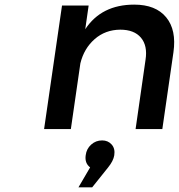

<svg xmlns="http://www.w3.org/2000/svg" viewBox="-20 -556 770 827"><path d="M169.9 0 247.1 -532.2H361.8L347.2 -430.2Q417 -536.1 558.1 -536.1Q650.9 -536.1 695.8 -481.4Q740.7 -426.8 727.1 -331.1L679.2 0H564L606.9 -298.8Q616.2 -358.9 587.2 -393.6Q558.1 -428.2 498 -428.2Q433.6 -427.7 387.7 -387.5Q341.8 -347.2 326.2 -283.2L285.2 0ZM317.9 251 368.2 165Q344.2 147 349.1 112.8Q352.5 85 372.6 66.9Q392.6 48.8 419.9 48.8Q445.3 48.8 460.9 66.4Q476.6 84 472.2 112.8Q468.3 137.2 445.8 165L377 251Z"/></svg>

Font: Trueno
Style: Italic
Weight: 400
Designer: Julieta Ulanovsky
Foundry: Julieta Ulanovsky
Version: Version 3.001b | FøM Fix